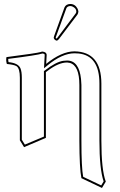

<svg xmlns="http://www.w3.org/2000/svg" viewBox="-20 -701 601 958"><path d="M79.1 -313Q79.1 -360.4 62 -371.1Q49.3 -378.4 14.2 -381.8Q8.8 -399.4 12.2 -416Q163.1 -435.5 183.1 -441.4Q187.5 -442.9 189.9 -443.8Q211.9 -442.4 212.9 -426.8Q212.9 -424.8 210.4 -382.3Q287.1 -444.3 351.1 -444.8Q485.4 -442.9 485.8 -284.2V0Q485.8 146.5 507.8 205.1L488.8 236.8L386.2 188Q376.5 141.1 376 0V-276.9Q376 -374 328.1 -387.2Q321.3 -388.7 314.9 -389.2Q272.9 -389.2 220.2 -349.6Q214.8 -345.7 209 -341.3Q209 -327.6 209 -321.3V-13.2L100.1 33.2L79.1 -1ZM330.1 -681.2Q354.5 -681.2 366.7 -658.2Q370.6 -649.9 371.1 -643.1Q370.1 -633.8 366.2 -627.9L273.9 -505.9Q267.6 -498.5 263.2 -498Q251 -501 248 -512.2Q248.5 -515.6 250 -521L301.8 -664.1Q309.1 -680.2 330.1 -681.2ZM88.9 -313V-3.9L104 20.5L199.2 -19.5V-321.3Q199.2 -329.1 199.2 -341.3V-346.2L203.1 -349.1Q258.8 -392.1 295.4 -397.5Q305.7 -398.9 314.9 -398.9Q374.5 -398.9 384.3 -306.6Q385.7 -292 386.2 -276.9V0Q386.2 135.7 395 181.2L484.9 224.1L497.1 204.1Q476.1 142.6 476.1 0V-284.2Q476.1 -422.9 372.6 -434.1Q361.8 -435.1 351.1 -435.1Q289.6 -434.6 216.8 -374.5L199.7 -360.4L200.7 -382.8Q201.7 -407.2 203.1 -427.2Q202.6 -432.6 194.3 -433.6Q193.4 -433.6 191.9 -434.1Q168 -425.8 21 -407.2Q21 -398.9 22.5 -391.1Q70.8 -386.2 82 -360.4Q88.9 -343.8 88.9 -313ZM330.1 -670.9Q316.4 -669.9 311.5 -660.6L259.3 -517.6Q258.3 -514.6 257.8 -511.7Q259.8 -509.3 262.2 -508.3Q264.6 -510.7 266.1 -512.2L357.9 -634.3Q360.8 -638.7 360.8 -643.1Q360.8 -659.7 341.3 -668.5Q335.4 -670.9 330.1 -670.9Z"/></svg>

Font: Linux Biolinum Outline O
Style: Bold
Weight: 700
Designer: Philipp H. Poll
Foundry: Philipp H. Poll
Version: Version 0.9.2